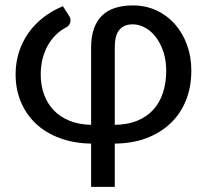

<svg xmlns="http://www.w3.org/2000/svg" viewBox="-20 -536 783 726"><path d="M134 -254Q134 -213.5 146.5 -179Q159 -144.5 183 -119.2Q207 -94 242.5 -79.5Q278 -65 324.5 -64V-356Q324.5 -397.5 335.2 -427.8Q346 -458 366.2 -477.5Q386.5 -497 415.8 -506.2Q445 -515.5 482 -515.5Q531 -515.5 571.8 -496.5Q612.5 -477.5 641.8 -444.2Q671 -411 687.2 -366Q703.5 -321 703.5 -269Q703.5 -207 683 -156.2Q662.5 -105.5 624.5 -69.5Q586.5 -33.5 533.2 -13.5Q480 6.5 414 7V170.5H324.5V7Q259 6 206 -13.8Q153 -33.5 116 -68.2Q79 -103 59 -150.5Q39 -198 39 -254.5Q39 -299.5 51.8 -339.2Q64.5 -379 88 -412Q111.5 -445 144.5 -470.5Q177.5 -496 218 -512.5L242.5 -474Q246 -468.5 246.5 -462Q247 -455.5 245.2 -450Q243.5 -444.5 240 -440Q236.5 -435.5 232.5 -434Q185 -409 159.5 -361.8Q134 -314.5 134 -254ZM414 -64Q462 -64.5 498.2 -79.2Q534.5 -94 559 -120.5Q583.5 -147 596 -184.8Q608.5 -222.5 608.5 -269Q608.5 -308 597.8 -340.2Q587 -372.5 569.5 -395.5Q552 -418.5 529 -431.2Q506 -444 482 -444Q449.5 -444 431.8 -423.8Q414 -403.5 414 -356Z"/></svg>

Font: Lato Medium
Style: Regular
Weight: 500
Designer: Lukasz Dziedzic
Foundry: tyPoland Lukasz Dziedzic
Version: Version 2.006; 2014-01-15